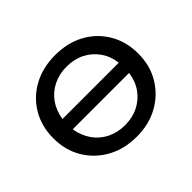

<svg xmlns="http://www.w3.org/2000/svg" viewBox="-124 -714 899 899"><g transform="rotate(-45 325.0 -264.5)"><path d="M325 -535Q407 -535 470 -501Q533 -467 569.5 -405.5Q606 -344 606 -265Q606 -186 569.5 -125Q533 -64 470 -29Q407 6 326 6Q244 6 180.5 -29Q117 -64 80.5 -125Q44 -186 44 -265Q44 -344 80.5 -405.5Q117 -467 180.5 -501Q244 -535 325 -535ZM325 -459Q276 -459 236 -439Q196 -419 171 -383.5Q146 -348 138 -299H511Q505 -347 479.5 -383Q454 -419 414.5 -439Q375 -459 325 -459ZM325 -71Q375 -71 414.5 -91Q454 -111 479.5 -147Q505 -183 511 -231H138Q146 -183 171 -147Q196 -111 236 -91Q276 -71 325 -71Z"/></g></svg>

Font: Montserrat Z Med
Style: Regular
Weight: 500
Designer: Julieta Ulanovsky
Foundry: Julieta Ulanovsky
Version: Version 8.000